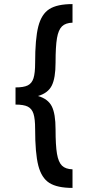

<svg xmlns="http://www.w3.org/2000/svg" viewBox="-20 -820 430 940"><path d="M152 -512Q152 -630 167.5 -690.5Q183 -751 221.5 -775.5Q260 -800 335 -800V-709Q301 -708 283.5 -691Q266 -674 259 -633.5Q252 -593 252 -513Q252 -438 233.5 -401Q215 -364 166 -350Q215 -336 233.5 -299.5Q252 -263 252 -187Q252 -108 259 -67Q266 -26 283.5 -9Q301 8 335 9V100Q260 100 221.5 75.5Q183 51 167.5 -9.5Q152 -70 152 -188Q152 -238 144 -263Q136 -288 116 -298Q96 -308 56 -308V-392Q96 -392 116 -402Q136 -412 144 -437Q152 -462 152 -512Z"/></svg>

Font: Oak Sans SemiBold
Style: Regular
Weight: 600
Designer: Erik Kennedy, Walven
Foundry: Erik Kennedy, Walven
Version: Version 1.000